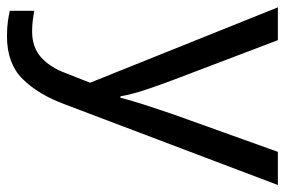

<svg xmlns="http://www.w3.org/2000/svg" viewBox="-153 -423 816 550"><g transform="rotate(90 255.0 -148.0)"><path d="M1 -536H95L211 -231Q226 -191 238 -154.5Q250 -118 256 -85H260Q266 -110 279 -150.5Q292 -191 306 -232L415 -536H510L279 74Q251 150 206.5 195Q162 240 84 240Q60 240 42 237.5Q24 235 11 232V162Q22 164 37.5 166Q53 168 70 168Q116 168 144.5 142Q173 116 189 73L217 2Z"/></g></svg>

Font: Noto Sans Pahawh Hmong
Style: Regular
Weight: 400
Designer: Monotype Design Team
Foundry: Monotype Imaging Inc.
Version: Version 2.001; ttfautohint (v1.8.4.7-5d5b)